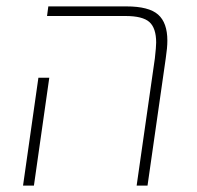

<svg xmlns="http://www.w3.org/2000/svg" viewBox="-20 -580 616 600"><path d="M464 -398Q468 -434 468 -447Q468 -492 447 -511Q426 -530 372 -530H127L131 -560H375Q445 -560 474 -534.5Q503 -509 503 -453Q503 -431 498 -398L441 0H407ZM100 -337H134L86 0H52Z"/></svg>

Font: FiraGO UltraLight
Style: Italic
Weight: 200
Italic angle: -8°
Designer: bBox Type GmbH
Foundry: bBox Type GmbH
Version: Version 1.001